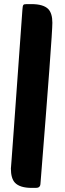

<svg xmlns="http://www.w3.org/2000/svg" viewBox="-20 -730 315 935"><path d="M135 185Q77 185 53 160Q33 139 33 90Q33 103 89 -681Q90 -702 94 -706Q96 -710 110 -710H133Q191 -710 215 -686Q235 -665 235 -619Q235 -559 177 165Q176 185 155 185Z"/></svg>

Font: PoetsenOne
Style: Regular
Weight: 400
Designer: Rodrigo Fuenzalida, Pablo Impallari
Foundry: Pablo Impallari, Rodrigo Fuenzalida
Version: Version 1.000